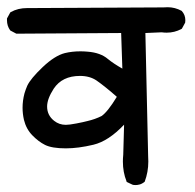

<svg xmlns="http://www.w3.org/2000/svg" viewBox="-30 -579 550 542"><path d="M316.9 -123Q316.9 -132.3 317.9 -142.1L320.3 -227.1Q276.4 -180.7 233.6 -170.4Q190.9 -160.2 155.8 -160.2Q116.7 -160.2 97.2 -169.9Q78.6 -179.2 61.3 -197Q43.9 -214.8 37.6 -240.7Q33.7 -257.8 33.7 -274.9Q33.7 -294.9 39.1 -315.4Q42.5 -326.7 46.9 -336.9Q56.2 -356.9 90.3 -389.4Q124.5 -421.9 153.3 -429.2Q173.8 -434.1 197.3 -434.1Q207 -434.1 217.8 -433.1Q253.9 -430.2 274.4 -412.6Q290.5 -399.4 315.4 -385.3L312 -485.8L16.1 -483.9L-0.5 -492.7L-1.5 -493.7Q-10.3 -505.9 -10.3 -522Q-10.3 -523.9 -10.3 -526.9L-1 -543.9L0.5 -544.9Q20.5 -556.2 46.4 -556.2Q48.8 -556.2 50.8 -556.2L431.2 -558.1Q436.5 -558.6 443.4 -558.6Q463.9 -558.6 482.9 -548.3Q493.2 -537.1 493.2 -522Q493.2 -519 492.7 -515.1L483.4 -498L481.9 -497.1Q462.9 -486.8 440.4 -486.8Q433.6 -486.8 426.3 -487.8L380.4 -485.8L388.2 -138.2Q388.7 -130.4 388.7 -123Q388.7 -93.3 378.4 -65.9Q371.1 -60.1 364.5 -58.3Q357.9 -56.6 353.5 -56.6Q346.2 -56.6 344.2 -57.6L327.6 -65.4L327.1 -67.4Q316.9 -92.8 316.9 -123ZM195.8 -364.7Q145.5 -364.7 121.6 -328.6Q103 -299.8 103 -278.3Q103 -253.4 123 -237.8Q137.2 -226.6 155.8 -226.6Q165.5 -226.6 185.8 -230.5Q206.1 -234.4 216.8 -237.3Q238.3 -242.2 256.8 -251.5Q273.9 -263.2 299.8 -305.7Q267.1 -334.5 242.7 -351.6Q223.6 -364.7 195.8 -364.7Z"/></svg>

Font: Bakudai
Style: Medium
Weight: 500
Version: Version 1.48